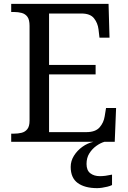

<svg xmlns="http://www.w3.org/2000/svg" viewBox="-20 -734 663 994"><path d="M38 0V-42H51Q73 -42 91.5 -46.5Q110 -51 121.5 -65.5Q133 -80 133 -109V-600Q133 -632 122 -647Q111 -662 92.5 -667Q74 -672 51 -672H38V-714H542L547 -539H495L490 -582Q486 -615 466.5 -639.5Q447 -664 402 -664H234V-398H475V-349H234V-50H427Q474 -50 495.5 -74.5Q517 -99 522 -132L529 -175H581L574 0ZM483 240Q419 240 382.5 213.5Q346 187 346 130Q346 99 363 72Q380 45 406.5 26Q433 7 464 0H521Q500 6 478.5 21.5Q457 37 442.5 60Q428 83 428 115Q428 148 447.5 163Q467 178 497 178Q511 178 526.5 176Q542 174 560 170V224Q550 229 536 232.5Q522 236 508 238Q494 240 483 240Z"/></svg>

Font: Noto Serif Kannada
Style: Regular
Weight: 400
Designer: Universal Thirst, Indian Type Foundry and the Monotype Design Team
Foundry: Monotype Imaging Inc.
Version: Version 2.003